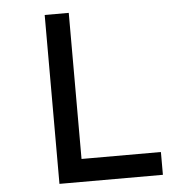

<svg xmlns="http://www.w3.org/2000/svg" viewBox="-55 -853 860 906"><g transform="rotate(-5 375.0 -400.0)"><path d="M190 -800H304V-108H680V0H190Z"/></g></svg>

Font: Martian Mono Custom sWd Rg
Style: Regular
Weight: 400
Width: 6
Monospace: yes
Designer: Alex Havermale
Foundry: Evil Martians
Version: Version 1.000